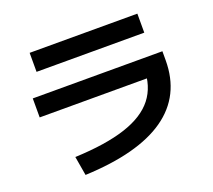

<svg xmlns="http://www.w3.org/2000/svg" viewBox="-131 -917 1263 1139"><g transform="rotate(-20 500.0 -347.0)"><path d="M203.4 -70.3Q398.7 -78.3 523.2 -119Q647.7 -159.6 707.4 -235.7Q767.1 -311.7 767.1 -426.7L830.4 -363.4H85V-483.3H903.3V-426.7Q903.3 -204 732.3 -83.9Q561.3 36.3 224 50.3ZM160 -623.7V-743.7H840V-623.7Z"/></g></svg>

Font: M PLUS 2 Thin
Style: Regular
Weight: 100
Designer: Coji Morishita
Foundry: UNDERFOREST DESIGN
Version: Version 1.001